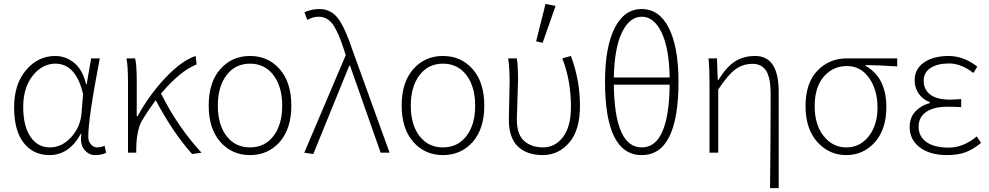

<svg xmlns="http://www.w3.org/2000/svg" viewBox="-20 -777 5032 977"><path d="M395 -204.1 402.8 -297.9Q366.7 -452.6 262.2 -453.1Q195.3 -453.1 146.7 -392.1Q98.1 -331.1 98.1 -233.2Q98.1 -135.3 135 -81.1Q171.9 -26.9 233.4 -26.9Q294.9 -26.9 342.5 -79.3Q390.1 -131.8 395 -204.1ZM231.9 12.2Q149.9 12.2 100.8 -49.8Q51.8 -111.8 51.8 -230.5Q51.8 -349.1 112.8 -420.7Q173.8 -492.2 261.2 -492.2Q314.5 -492.2 357.7 -457Q400.9 -421.9 418 -348.1H420.9L443.8 -480H487.8Q428.7 -173.8 429.2 -80.1Q429.2 -57.1 443.1 -42Q457 -26.9 474.6 -26.9Q492.2 -26.9 512.2 -35.2L520 1Q496.1 12.2 463.6 12.2Q431.2 12.2 408.7 -15.9Q386.2 -43.9 394 -96.2H391.1Q332 12.2 231.9 12.2Z M673.3 0H631.3V-357.9Q631.3 -441.9 623.5 -480H667.5Q675.3 -449.2 675.8 -372.1V-185.1H679.7Q740.7 -295.9 822.8 -382.3Q904.8 -468.8 975.6 -492.2L980.5 -449.2Q897.5 -417 799.3 -300.8Q885.3 -129.9 1005.4 0L957.5 6.8Q859.4 -103 772.5 -267.1Q738.3 -222.2 707.5 -171.9Q675.3 -124 673.3 -22.9Z M1371.6 -85Q1416 -142.6 1416 -239.3Q1416 -335.9 1371.6 -394.5Q1327.1 -453.1 1252.2 -453.1Q1177.2 -453.1 1132.8 -394.5Q1088.4 -335.9 1088.4 -239.3Q1088.4 -142.6 1132.8 -84.7Q1177.2 -26.9 1252.2 -26.9Q1327.1 -26.9 1371.6 -85ZM1403.3 -54.7Q1344.2 12.2 1252.2 12.2Q1160.2 12.2 1101.1 -54.9Q1042 -122.1 1042 -240.2Q1042 -358.4 1101.1 -425.3Q1160.2 -492.2 1252.2 -492.2Q1344.2 -492.2 1403.3 -425Q1462.4 -357.9 1462.4 -239.7Q1462.4 -121.6 1403.3 -54.7Z M1601.1 -691.9Q1573.2 -691.9 1543.5 -675.8L1529.3 -714.8Q1565.4 -731 1605.5 -731Q1665.5 -731 1701.7 -681.2Q1737.8 -631.3 1774.4 -520L1962.4 0H1917L1761.2 -442.9H1757.3L1574.2 6.8L1528.3 0L1739.3 -496.1L1731.4 -521Q1702.6 -611.8 1674.3 -651.9Q1646 -691.9 1601.1 -691.9Z M2353.5 -85Q2397.9 -142.6 2397.9 -239.3Q2397.9 -335.9 2353.5 -394.5Q2309.1 -453.1 2234.1 -453.1Q2159.2 -453.1 2114.7 -394.5Q2070.3 -335.9 2070.3 -239.3Q2070.3 -142.6 2114.7 -84.7Q2159.2 -26.9 2234.1 -26.9Q2309.1 -26.9 2353.5 -85ZM2385.3 -54.7Q2326.2 12.2 2234.1 12.2Q2142.1 12.2 2083 -54.9Q2023.9 -122.1 2023.9 -240.2Q2023.9 -358.4 2083 -425.3Q2142.1 -492.2 2234.1 -492.2Q2326.2 -492.2 2385.3 -425Q2444.3 -357.9 2444.3 -239.7Q2444.3 -121.6 2385.3 -54.7Z M2708 -566.9 2755.9 -756.8 2807.1 -747.1 2741.2 -559.1ZM2743.7 -26.9Q2804.2 -26.9 2844.7 -79.6Q2885.3 -132.3 2885.3 -232.9Q2885.3 -367.7 2841.3 -480L2885.3 -492.2Q2931.2 -367.2 2931.2 -241.2Q2931.6 -115.2 2877 -51.8Q2822.3 12.2 2741.2 12.2Q2660.2 11.7 2614.7 -32.2Q2569.3 -76.2 2569.3 -168.9L2573.2 -357.9Q2573.2 -431.2 2565.9 -480H2609.9Q2615.7 -445.8 2616.2 -372.1L2609.9 -168.9Q2609.9 -93.8 2646.5 -60.5Q2683.1 -27.3 2743.7 -26.9Z M3387.7 -346.2H3103.5Q3107.4 -26.9 3245.6 -26.9Q3383.8 -26.9 3387.7 -346.2ZM3103.5 -382.8H3387.7Q3384.8 -532.7 3346.2 -612.3Q3307.6 -691.9 3245.6 -691.9Q3183.6 -691.9 3145 -612.3Q3106.4 -532.7 3103.5 -382.8ZM3058.6 -362.8Q3059.1 -538.6 3107.9 -634.8Q3156.7 -731 3245.6 -731Q3334.5 -731 3383.3 -634.8Q3432.1 -538.6 3432.6 -362.8Q3432.6 12.2 3245.6 12.2Q3058.6 12.2 3058.6 -362.8Z M3901.4 -301.8Q3901.4 -378.9 3879.4 -415.5Q3857.4 -452.1 3809.1 -452.1Q3760.7 -452.1 3722.7 -424.6Q3684.6 -397 3634.8 -321.8V0H3590.3V-357.9Q3590.3 -431.2 3585.4 -480H3628.4L3632.3 -370.1H3635.7Q3675.8 -435.5 3719.2 -463.9Q3763.2 -492.2 3822.8 -492.2Q3942.9 -492.2 3942.4 -308.1V180.2H3898.4Q3901.4 -62 3901.4 -301.8Z M4400.9 -84Q4445.3 -141.1 4445.3 -230Q4445.3 -318.8 4402.8 -379.9Q4360.4 -440.9 4289.6 -440.9Q4218.8 -440.9 4171.9 -387.2Q4125.5 -333 4125.5 -237.3Q4125.5 -141.6 4171.4 -84.5Q4217.3 -26.9 4286.6 -26.9Q4356 -26.9 4400.9 -84ZM4139.6 -417.5Q4200.2 -480 4289.6 -480H4545.4V-439Q4447.3 -445.8 4384.3 -445.8V-441.9Q4490.2 -382.8 4490.2 -231.9Q4490.2 -119.1 4432.1 -53.7Q4374 11.7 4287.1 12.2Q4200.2 12.7 4139.6 -53.7Q4079.1 -120.1 4079.1 -237.3Q4079.1 -354.5 4139.6 -417.5Z M4799.3 12.2Q4712.4 12.2 4660.6 -26.9Q4608.9 -65.9 4608.9 -129.9Q4608.9 -179.7 4638.4 -210.4Q4668 -241.2 4711.9 -252.9V-256.8Q4674.8 -271 4654.5 -301Q4634.3 -331.1 4634.3 -368.2Q4634.3 -427.2 4682.6 -459.7Q4731 -492.2 4807.1 -492.2Q4883.3 -492.2 4953.1 -438L4933.1 -405.8Q4870.1 -454.1 4810.1 -454.1Q4750 -454.1 4715.1 -431.2Q4680.2 -408.2 4680.2 -365.2Q4680.2 -322.3 4713.1 -296.1Q4746.1 -270 4814.9 -270Q4833 -270 4871.1 -272.9V-231.9Q4843.3 -233.9 4801.3 -233.9Q4730.5 -233.9 4692.4 -207Q4654.3 -180.7 4654.3 -131.8Q4654.3 -83 4694.1 -54.4Q4733.9 -25.9 4808.1 -25.9Q4882.3 -25.9 4950.2 -83L4972.2 -49.8Q4930.2 -15.6 4891.4 -1.7Q4852.5 12.2 4799.3 12.2Z"/></svg>

Font: SourceSansPro-Light
Style: Regular
Weight: 300
Designer: Paul D. Hunt
Foundry: Adobe Systems Incorporated
Version: Version 2.020;PS 2.0;hotconv 1.0.86;makeotf.lib2.5.63406